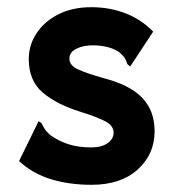

<svg xmlns="http://www.w3.org/2000/svg" viewBox="-20 -502 490 534"><path d="M235 12Q173 12 122 -3.5Q71 -19 33 -54L83 -156L87 -165L95 -160Q99 -153 103 -145.5Q107 -138 119 -127Q142 -110 170 -101Q198 -92 233 -92Q263 -92 279.5 -104Q296 -116 296 -133Q296 -152 274 -164Q252 -176 204 -191Q139 -211 99.5 -244Q60 -277 60 -338Q60 -377 82 -410Q104 -443 143 -462.5Q182 -482 234 -482Q285 -482 329 -465Q373 -448 406 -414L348 -326L342 -317L334 -324Q332 -331 328.5 -338Q325 -345 313 -356Q297 -367 277.5 -371.5Q258 -376 238 -376Q212 -376 192.5 -366.5Q173 -357 173 -339Q173 -320 197 -309Q221 -298 267 -285Q341 -266 375.5 -230Q410 -194 410 -137Q410 -73 363 -30.5Q316 12 235 12Z"/></svg>

Font: Inconsolata SemiCondensed Black
Style: Regular
Weight: 900
Width: 4
Monospace: yes
Designer: Raph Levien, Cyreal, Brenton Simpson
Foundry: Raph Levien, Cyreal, Google
Version: Version 3.001; ttfautohint (v1.8.2.53-6de2)